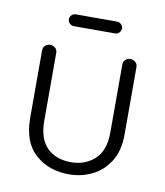

<svg xmlns="http://www.w3.org/2000/svg" viewBox="-66 -576 552 641"><g transform="rotate(10 210.0 -255.0)"><path d="M322 -381Q322 -393 329.5 -399Q337 -405 346 -405Q354 -405 362 -399Q370 -393 370 -381V-153Q370 -98 347 -61.5Q324 -25 287.5 -7.5Q251 10 210 10Q141 10 95.5 -30.5Q50 -71 50 -154V-381Q50 -393 57.5 -399Q65 -405 74 -405Q83 -405 90.5 -399Q98 -393 98 -381V-152Q98 -91 128 -61Q158 -31 210 -31Q257 -31 289.5 -60.5Q322 -90 322 -151ZM140 -480Q132 -480 126 -486Q120 -492 120 -500Q120 -508 126 -514Q132 -520 140 -520H280Q288 -520 294 -514Q300 -508 300 -500Q300 -492 294 -486Q288 -480 280 -480Z"/></g></svg>

Font: Dongle Light
Style: Regular
Weight: 300
Designer: Yanghee Ryu
Foundry: Yanghee Ryu
Version: Version 2.000